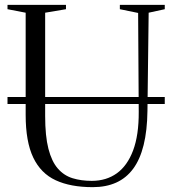

<svg xmlns="http://www.w3.org/2000/svg" viewBox="-20 -763 710 793"><path d="M363 10Q271.5 10 210 -18.5Q148.5 -47 117.2 -112.5Q86 -178 86 -288.5V-710.5L11 -725V-743H252.5V-725L166.5 -710.5V-284Q166.5 -201 180 -148.5Q193.5 -96 218.8 -67Q244 -38 279.5 -27Q315 -16 359 -16Q419 -16 462.5 -47.2Q506 -78.5 529.8 -141.8Q553.5 -205 553 -301L550.5 -709.5L475 -725V-743H660.5V-725L594 -710.5L589 -305Q588 -223.5 573.2 -164Q558.5 -104.5 530 -66Q501.5 -27.5 459.8 -8.8Q418 10 363 10ZM660.5 -362.5V-333.5H11V-362.5Z"/></svg>

Font: Merriweather 144pt Light
Style: Regular
Weight: 300
Version: Version 2.100